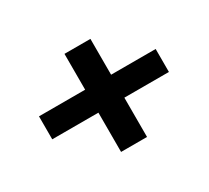

<svg xmlns="http://www.w3.org/2000/svg" viewBox="-94 -679 788 724"><g transform="rotate(-30 300.0 -316.5)"><path d="M249 -103V-274H48V-374H249V-530H362V-374H556V-274H362V-103Z"/></g></svg>

Font: Inconsolata Expanded ExtraBold
Style: Regular
Weight: 800
Width: 7
Monospace: yes
Designer: Raph Levien, Cyreal, Brenton Simpson
Foundry: Raph Levien, Cyreal, Google
Version: Version 3.001; ttfautohint (v1.8.2.53-6de2)